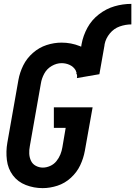

<svg xmlns="http://www.w3.org/2000/svg" viewBox="-20 -963 698 991"><path d="M200 8Q155 8 113.5 -8Q72 -24 46.5 -58Q21 -92 15.5 -137Q10 -182 18 -227L75 -550Q82 -589 100 -625.5Q118 -662 150 -690Q182 -718 220.5 -730.5Q259 -743 298 -743Q347 -743 392 -725L399 -722L401 -735Q409 -779 431 -819.5Q453 -860 490.5 -889Q528 -918 571 -930.5Q614 -943 658 -943V-837Q628 -837 598 -826.5Q568 -816 547 -790.5Q526 -765 520 -735L519 -727L493 -580L377 -560Q379 -570 377 -580H374L375 -588Q373 -594 370 -601Q359 -619 339.5 -628Q320 -637 298 -637Q272 -637 247 -622.5Q222 -608 208.5 -583Q195 -558 191 -532L134 -209Q130 -189 131 -169.5Q132 -150 140 -133Q148 -116 165 -107Q182 -98 201 -98Q220 -98 239 -106.5Q258 -115 271 -131Q284 -147 291.5 -165.5Q299 -184 302 -203L319 -303H258V-409H458L418 -185Q411 -146 394 -110Q377 -74 346 -45.5Q315 -17 276.5 -4.5Q238 8 200 8Z"/></svg>

Font: Iosevka SS08
Style: Bold Italic
Weight: 700
Italic angle: -10°
Monospace: yes
Designer: Belleve Invis
Foundry: Belleve Invis
Version: 2.1.0; ttfautohint (v1.8.2)